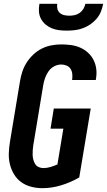

<svg xmlns="http://www.w3.org/2000/svg" viewBox="-20 -975 559 1003"><path d="M201 8Q171 8 142.5 0.5Q114 -7 91.5 -23Q69 -39 54 -63.5Q39 -88 32 -116Q25 -144 26 -174Q27 -204 32 -234L84 -548Q88 -573 96 -598.5Q104 -624 118.5 -647Q133 -670 153.5 -689.5Q174 -709 198 -721Q222 -733 248 -738Q274 -743 300 -743Q326 -743 351.5 -739.5Q377 -736 399.5 -726Q422 -716 440 -699.5Q458 -683 469 -661Q480 -639 483 -613.5Q486 -588 481 -562Q481 -561 481 -560Q481 -559 480 -557H357Q357 -558 357 -558.5Q357 -559 357 -559Q359 -574 357.5 -589Q356 -604 348.5 -615.5Q341 -627 327.5 -632.5Q314 -638 300 -638Q281 -638 263 -628.5Q245 -619 233.5 -602.5Q222 -586 215.5 -567.5Q209 -549 206 -531L154 -217Q152 -204 151 -190.5Q150 -177 150.5 -164.5Q151 -152 154.5 -139.5Q158 -127 164.5 -117Q171 -107 182.5 -102Q194 -97 207 -97Q225 -97 243.5 -102.5Q262 -108 280 -116L311 -303H244L261 -408H454L394 -48Q349 -22 299.5 -7Q250 8 201 8ZM329 -815Q308 -815 288 -817.5Q268 -820 250 -827.5Q232 -835 217.5 -847.5Q203 -860 194 -877Q185 -894 183.5 -914Q182 -934 186 -955H279Q277 -941 280 -928.5Q283 -916 292.5 -907.5Q302 -899 315 -896Q328 -893 342 -893Q356 -893 370 -896Q384 -899 396 -907.5Q408 -916 415.5 -928.5Q423 -941 426 -955H519Q515 -934 507 -914Q499 -894 484.5 -877Q470 -860 451.5 -847.5Q433 -835 412.5 -827.5Q392 -820 371 -817.5Q350 -815 329 -815Z"/></svg>

Font: Iosevka SS04 Extrabold
Style: Italic
Weight: 800
Italic angle: -9°
Monospace: yes
Designer: Belleve Invis
Foundry: Belleve Invis
Version: Version 19.0.0; ttfautohint (v1.8.4)